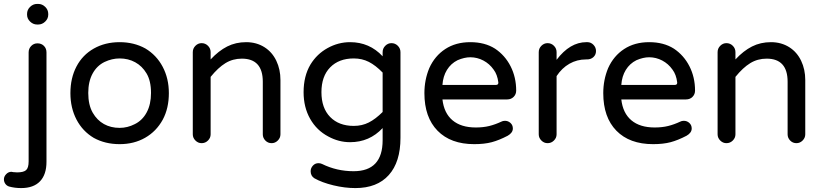

<svg xmlns="http://www.w3.org/2000/svg" viewBox="-65 -724 4198 979"><path d="M73 -649V-653Q73 -674 88.5 -689Q104 -704 124 -704H130Q150 -704 165.5 -689Q181 -674 181 -653V-649Q181 -629 165.5 -614Q150 -599 130 -599H124Q104 -599 88.5 -614Q73 -629 73 -649ZM-7 152 5 154H8Q12 155 22 155Q55 155 68 143.5Q81 132 81 99V-457Q81 -476 94 -489.5Q107 -503 126 -503Q146 -503 159 -490Q172 -477 172 -457V101Q172 166 139 200.5Q106 235 43 235Q10 235 -19 227Q-31 223 -38 213Q-45 203 -45 190Q-45 176 -33.5 164Q-22 152 -7 152Z M413 -21Q356 -55 325 -114.5Q294 -174 294 -249Q294 -326 325 -385Q356 -444 413.5 -476.5Q471 -509 545 -509Q618 -509 676 -477Q733 -443 764.5 -383.5Q796 -324 796 -249Q796 -172 765 -114Q732 -54 675 -21.5Q618 11 545 11Q471 11 413 -21ZM408 -149Q430 -111 465 -91.5Q500 -72 545 -72Q585 -72 622 -91Q661 -110 683 -151Q705 -192 705 -250Q705 -312 682 -350Q660 -387 624.5 -406.5Q589 -426 545 -426Q506 -426 468 -408Q429 -389 407 -348.5Q385 -308 385 -250Q385 -189 408 -149Z M918 -39V-458Q918 -477 931.5 -490.5Q945 -504 963 -504Q982 -504 995.5 -490.5Q1009 -477 1009 -458V-421Q1050 -465 1093.5 -487Q1137 -509 1190 -509Q1243 -509 1284 -483Q1323 -458 1344 -414Q1365 -370 1365 -316V-39Q1365 -21 1351.5 -7.5Q1338 6 1320 6Q1301 6 1288 -7.5Q1275 -21 1275 -39V-307Q1275 -425 1168 -425Q1122 -425 1084.5 -402Q1047 -379 1009 -332V-39Q1009 -21 995.5 -7.5Q982 6 963 6Q945 6 931.5 -7.5Q918 -21 918 -39Z M1538 185Q1519 173 1519 149Q1519 133 1530.5 120.5Q1542 108 1559 108Q1568 108 1577 112Q1652 149 1738 149Q1886 149 1886 -9V-71Q1819 1 1720 1Q1662 1 1609 -28Q1550 -59 1516.5 -118Q1483 -177 1483 -254Q1483 -336 1518 -395Q1551 -449 1605.5 -479Q1660 -509 1720 -509Q1819 -509 1886 -437V-458Q1886 -477 1899.5 -490.5Q1913 -504 1931 -504Q1950 -504 1963.5 -490.5Q1977 -477 1977 -458V-21Q1977 102 1917.5 168.5Q1858 235 1747 235Q1693 235 1635 221Q1577 207 1538 185ZM1739 -82Q1781 -82 1815.5 -99.5Q1850 -117 1886 -153V-354Q1850 -391 1815.5 -408.5Q1781 -426 1739 -426Q1663 -426 1618.5 -380.5Q1574 -335 1574 -254Q1574 -173 1618.5 -127.5Q1663 -82 1739 -82Z M2099 -249Q2099 -317 2124 -377Q2152 -439 2205.5 -474Q2259 -509 2333 -509Q2407 -509 2459 -476Q2510 -442 2538.5 -386Q2567 -330 2567 -262Q2567 -243 2554 -230Q2541 -217 2521 -217H2191Q2199 -147 2242.5 -110.5Q2286 -74 2361 -74Q2399 -74 2429.5 -81.5Q2460 -89 2492 -104Q2499 -108 2510 -108Q2526 -108 2538 -97Q2550 -86 2550 -69Q2550 -47 2524 -32Q2480 -9 2442.5 1Q2405 11 2353 11Q2233 11 2166 -57.5Q2099 -126 2099 -249ZM2464 -291Q2477 -291 2476 -304Q2471 -344 2452 -369Q2431 -399 2399.5 -415.5Q2368 -432 2333 -432Q2303 -432 2268 -417Q2234 -400 2214 -367.5Q2194 -335 2191 -291Z M2682 -39V-458Q2682 -477 2695.5 -490.5Q2709 -504 2727 -504Q2746 -504 2759.5 -490.5Q2773 -477 2773 -458V-419Q2841 -509 2925 -509H2930Q2948 -509 2961 -495.5Q2974 -482 2974 -464Q2974 -445 2961 -433Q2948 -421 2928 -421H2923Q2877 -421 2838.5 -399Q2800 -377 2773 -336V-39Q2773 -21 2759.5 -7.5Q2746 6 2727 6Q2709 6 2695.5 -7.5Q2682 -21 2682 -39Z M3011 -249Q3011 -317 3036 -377Q3064 -439 3117.5 -474Q3171 -509 3245 -509Q3319 -509 3371 -476Q3422 -442 3450.5 -386Q3479 -330 3479 -262Q3479 -243 3466 -230Q3453 -217 3433 -217H3103Q3111 -147 3154.5 -110.5Q3198 -74 3273 -74Q3311 -74 3341.5 -81.5Q3372 -89 3404 -104Q3411 -108 3422 -108Q3438 -108 3450 -97Q3462 -86 3462 -69Q3462 -47 3436 -32Q3392 -9 3354.5 1Q3317 11 3265 11Q3145 11 3078 -57.5Q3011 -126 3011 -249ZM3376 -291Q3389 -291 3388 -304Q3383 -344 3364 -369Q3343 -399 3311.5 -415.5Q3280 -432 3245 -432Q3215 -432 3180 -417Q3146 -400 3126 -367.5Q3106 -335 3103 -291Z M3594 -39V-458Q3594 -477 3607.5 -490.5Q3621 -504 3639 -504Q3658 -504 3671.5 -490.5Q3685 -477 3685 -458V-421Q3726 -465 3769.5 -487Q3813 -509 3866 -509Q3919 -509 3960 -483Q3999 -458 4020 -414Q4041 -370 4041 -316V-39Q4041 -21 4027.5 -7.5Q4014 6 3996 6Q3977 6 3964 -7.5Q3951 -21 3951 -39V-307Q3951 -425 3844 -425Q3798 -425 3760.5 -402Q3723 -379 3685 -332V-39Q3685 -21 3671.5 -7.5Q3658 6 3639 6Q3621 6 3607.5 -7.5Q3594 -21 3594 -39Z"/></svg>

Font: 寒蝉全圆体
Style: Regular
Weight: 400
Designer: Warren2060
      Designed by Motoya company      

      [Varela Round]
      Joe Prince(Latin component); Avraham Cornf
Foundry: ChillType
Version: Version 3.200